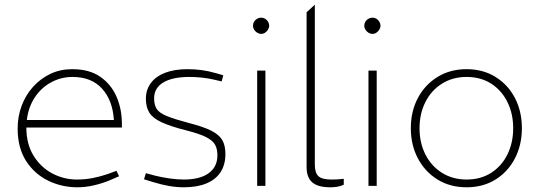

<svg xmlns="http://www.w3.org/2000/svg" viewBox="-20 -790 2293 816"><path d="M309 6Q242 6 184 -22.5Q126 -51 90.5 -106.5Q55 -162 55 -244Q55 -295 72 -340.5Q89 -386 120.5 -421Q152 -456 194 -476Q236 -496 287 -496Q360 -496 406.5 -463.5Q453 -431 475.5 -378.5Q498 -326 498 -264V-248H92Q92 -178 122.5 -128.5Q153 -79 202 -53Q251 -27 307 -27Q341 -27 372.5 -33Q404 -39 437 -50L475 -64L486 -41L447 -24Q416 -11 380 -2.5Q344 6 309 6ZM94 -280H464Q459 -363 414 -413Q369 -463 288 -463Q240 -463 198 -440.5Q156 -418 128.5 -377Q101 -336 94 -280Z M761 6Q731 6 699 0.5Q667 -5 631 -16L592 -28L600 -54L641 -43Q670 -36 701.5 -31.5Q733 -27 761 -27Q830 -27 867 -54Q904 -81 904 -130Q904 -157 894 -175Q884 -193 855.5 -207.5Q827 -222 771 -236Q704 -253 666.5 -270.5Q629 -288 614.5 -311.5Q600 -335 600 -370Q600 -409 621.5 -437.5Q643 -466 682.5 -481Q722 -496 777 -496Q808 -496 837.5 -492Q867 -488 898 -479L929 -470L922 -444L892 -451Q867 -457 839.5 -460Q812 -463 785 -463Q713 -463 674 -439.5Q635 -416 635 -372Q635 -344 646 -327Q657 -310 688.5 -297Q720 -284 780 -268Q843 -252 877 -235Q911 -218 924.5 -195Q938 -172 938 -136Q938 -90 917.5 -58.5Q897 -27 857.5 -10.5Q818 6 761 6Z M1073 0V-490H1108V0ZM1090 -646Q1081 -646 1073 -651Q1065 -656 1060 -664Q1055 -672 1055 -681Q1055 -690 1060 -698Q1065 -706 1073 -710.5Q1081 -715 1090 -715Q1099 -715 1106.5 -710.5Q1114 -706 1119 -698Q1124 -690 1124 -681Q1124 -672 1119 -664Q1114 -656 1106.5 -651Q1099 -646 1090 -646Z M1384 6Q1331 6 1307 -15Q1283 -36 1283 -80V-738L1318 -770V-91Q1318 -55 1333.5 -41Q1349 -27 1388 -27Q1399 -27 1412 -27.5Q1425 -28 1441 -30V-5Q1426 2 1411.5 4Q1397 6 1384 6Z M1546 0V-490H1581V0ZM1563 -646Q1554 -646 1546 -651Q1538 -656 1533 -664Q1528 -672 1528 -681Q1528 -690 1533 -698Q1538 -706 1546 -710.5Q1554 -715 1563 -715Q1572 -715 1579.5 -710.5Q1587 -706 1592 -698Q1597 -690 1597 -681Q1597 -672 1592 -664Q1587 -656 1579.5 -651Q1572 -646 1563 -646Z M1963 6Q1893 6 1839.5 -27Q1786 -60 1756 -117Q1726 -174 1726 -245Q1726 -317 1756 -373.5Q1786 -430 1839.5 -463Q1893 -496 1963 -496Q2033 -496 2086 -463Q2139 -430 2168.5 -373.5Q2198 -317 2198 -245Q2198 -174 2168.5 -117Q2139 -60 2086 -27Q2033 6 1963 6ZM1963 -27Q2023 -27 2067.5 -55.5Q2112 -84 2136.5 -133.5Q2161 -183 2161 -245Q2161 -307 2136.5 -356.5Q2112 -406 2067.5 -434.5Q2023 -463 1963 -463Q1904 -463 1858.5 -434.5Q1813 -406 1788 -356.5Q1763 -307 1763 -245Q1763 -183 1788 -133.5Q1813 -84 1858.5 -55.5Q1904 -27 1963 -27Z"/></svg>

Font: REM Thin
Style: Regular
Weight: 250
Designer: Octavio Pardo
Foundry: Ashler Design
Version: Version 1.005;gftools[0.9.28]